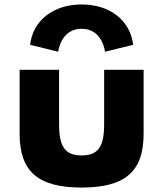

<svg xmlns="http://www.w3.org/2000/svg" viewBox="-20 -826 732 861"><path d="M241 -594C241 -594 252 -697 346 -697C440 -697 451 -594 451 -594L577 -625C565 -732 475 -806 346 -806C217 -806 127 -732 115 -625ZM245 -513H68V-226C68 -54 154 15 346 15C538 15 624 -54 624 -226V-513H447V-269C447 -168 420 -129 346 -129C272 -129 245 -168 245 -269Z"/></svg>

Font: Sztylet
Style: Bd
Weight: 700
Foundry: Cannot Into Space Fonts, PlusOne Fonts
Version: Version 0.12